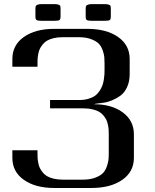

<svg xmlns="http://www.w3.org/2000/svg" viewBox="-20 -935 769 955"><path d="M531.2 -894V-852.1Q531.2 -839.8 526.4 -835.7Q521.5 -831.5 500 -831.5H437.5Q416.5 -831.5 411.4 -835.7Q406.2 -839.8 406.2 -852.1V-894Q406.7 -901.4 407.7 -904.5Q408.7 -907.7 415.8 -911.1Q422.9 -914.6 437.5 -914.6H500Q514.6 -914.6 521.7 -911.6Q528.8 -908.7 529.8 -905.5Q530.8 -902.3 531.2 -894ZM281.2 -894V-852.1Q281.2 -839.8 276.4 -835.7Q271.5 -831.5 250 -831.5H187.5Q166.5 -831.5 161.4 -835.7Q156.2 -839.8 156.2 -852.1V-894Q156.7 -901.4 157.7 -904.5Q158.7 -907.7 165.8 -911.1Q172.9 -914.6 187.5 -914.6H250Q264.6 -914.6 271.7 -911.6Q278.8 -908.7 279.8 -905.5Q280.8 -902.3 281.2 -894ZM434.6 0H250Q156.2 0 98.9 -40.3Q41.5 -80.6 41.5 -149.9V-187.5H166.5V-172.9Q166.5 -159.7 167 -149.9Q167.5 -140.1 170.2 -125.5Q172.9 -110.8 177.7 -100.3Q182.6 -89.8 191.9 -78.1Q201.2 -66.4 213.9 -58.8Q226.6 -51.3 246.6 -46.4Q266.6 -41.5 291.5 -41.5H392.6Q427.7 -41.5 453.1 -51Q478.5 -60.5 491.2 -73.2Q503.9 -85.9 511 -106Q518.1 -126 519.5 -139.9Q521 -153.8 521 -172.9V-264.6Q521 -277.8 520.5 -287.6Q520 -297.4 517.3 -312Q514.6 -326.7 509.8 -337.2Q504.9 -347.7 495.6 -359.4Q486.3 -371.1 473.6 -378.7Q460.9 -386.2 440.9 -391.1Q420.9 -396 396 -396H229V-437.5H375Q399.9 -437.5 419.9 -443.6Q439.9 -449.7 452.6 -458.7Q465.3 -467.8 474.6 -481.9Q483.9 -496.1 488.8 -508.8Q493.7 -521.5 496.3 -538.1Q499 -554.7 499.5 -565.2Q500 -575.7 500 -589.4V-618.7Q500 -637.7 498.8 -651.4Q497.6 -665 490.5 -685.3Q483.4 -705.6 470.7 -718.3Q458 -731 432.6 -740.5Q407.2 -750 372.1 -750H291.5Q266.6 -750 246.6 -745.1Q226.6 -740.2 213.9 -732.7Q201.2 -725.1 191.9 -713.4Q182.6 -701.7 177.7 -691.2Q172.9 -680.7 170.2 -666Q167.5 -651.4 167 -641.6Q166.5 -631.8 166.5 -618.7V-603H41.5V-641.6Q41.5 -710.9 98.9 -751.2Q156.2 -791.5 250 -791.5H413.6Q509.3 -791.5 567.1 -751.2Q625 -710.9 625 -641.6V-566.9Q625 -529.8 612.3 -502.2Q599.6 -474.6 580.3 -460.2Q561 -445.8 538.3 -436.3Q515.6 -426.8 496.1 -424.3Q476.6 -421.9 462.6 -419.9Q448.7 -418 447.8 -416.5Q535.2 -416.5 590.6 -376Q646 -335.4 646 -266.6V-149.9Q646 -80.6 587.9 -40.3Q529.8 0 434.6 0Z"/></svg>

Font: Gputeks
Style: Bold
Weight: 600
Width: 8
Version: Version 0.9